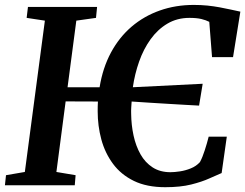

<svg xmlns="http://www.w3.org/2000/svg" viewBox="-24 -772 1021 800"><path d="M664.5 8Q587.5 8 533.8 -18.2Q480 -44.5 446.8 -89.5Q413.5 -134.5 398.2 -191Q383 -247.5 383 -308.5Q383 -318.5 383.2 -329Q383.5 -339.5 384 -349L249.5 -349.5L211 -55.5L291 -42L287.5 0H-3.5L1 -42L79.5 -55.5L163 -686L87 -697.5L92.5 -743H380.5L376 -697.5L294 -686L257.5 -408.5H391Q404 -489 438.2 -552.8Q472.5 -616.5 524.2 -660.8Q576 -705 641.8 -728.2Q707.5 -751.5 783.5 -751.5Q813 -751.5 840 -748.8Q867 -746 891.2 -741.5Q915.5 -737 937.2 -732.2Q959 -727.5 977.5 -723.5L947 -534H859.5L848 -681Q834.5 -688 815 -692.8Q795.5 -697.5 765.5 -697.5Q714 -697.5 673.5 -673.5Q633 -649.5 603.5 -608.5Q574 -567.5 555.8 -515.8Q537.5 -464 529.5 -408.5L820.5 -423L805.5 -332Q783.5 -333 750.5 -335Q717.5 -337 678.8 -339.2Q640 -341.5 600.2 -344Q560.5 -346.5 524.5 -349Q523.5 -336.5 522.8 -323.5Q522 -310.5 522.5 -297.5Q523 -251 532.5 -207.2Q542 -163.5 561.5 -129Q581 -94.5 612 -74.5Q643 -54.5 686 -54.5Q703.5 -54.5 726.2 -58Q749 -61.5 771.2 -70.5Q793.5 -79.5 809 -96.5Q814.5 -106.5 819.5 -119Q824.5 -131.5 829 -145.5Q833.5 -159.5 837.8 -174Q842 -188.5 845.5 -202.5H921L899.5 -51Q879 -42.5 848.2 -28.5Q817.5 -14.5 772.5 -3.2Q727.5 8 664.5 8Z"/></svg>

Font: Merriweather 28pt SemiBold
Style: Italic
Weight: 600
Italic angle: -7.8°
Version: Version 2.101